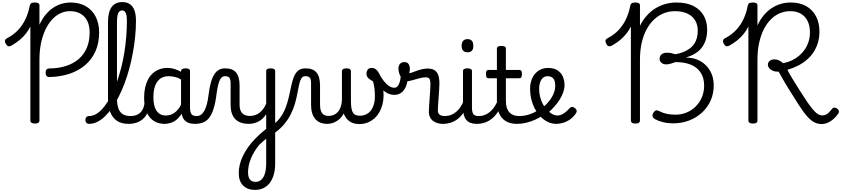

<svg xmlns="http://www.w3.org/2000/svg" viewBox="-20 -1170 8071 1840"><path d="M455 -432Q436 -431 426.5 -442Q417 -453 417 -474Q417 -493 425.5 -503.5Q434 -514 454 -514Q542 -515 613 -538Q684 -561 734.5 -604.5Q785 -648 812 -711.5Q839 -775 839 -857Q839 -956 788.5 -1009.5Q738 -1063 651 -1063Q601 -1063 556.5 -1041.5Q512 -1020 476 -979.5Q440 -939 413.5 -882Q387 -825 372.5 -753.5Q358 -682 358 -598V-14Q358 -1 348 6.5Q338 14 315 14Q293 14 282 6.5Q271 -1 271 -14V-916Q252 -877 225.5 -844.5Q199 -812 165.5 -784.5Q132 -757 89 -733Q72 -723 59 -727Q46 -731 35 -751Q25 -769 28 -782Q31 -795 50 -805Q111 -837 154 -883Q197 -929 224.5 -987.5Q252 -1046 265 -1116Q270 -1135 281.5 -1140.5Q293 -1146 315 -1146Q336 -1146 347 -1139.5Q358 -1133 358 -1119V-933Q391 -1004 436.5 -1051Q482 -1098 538 -1122Q594 -1146 657 -1146Q739 -1146 800.5 -1111.5Q862 -1077 896 -1012Q930 -947 930 -858Q930 -759 896 -681Q862 -603 798.5 -548Q735 -493 647.5 -463.5Q560 -434 455 -432Z M835 17Q816 17 807 5.5Q798 -6 798 -20.5Q798 -35 807 -46.5Q816 -58 835 -58Q866 -58 896 -74Q926 -90 955 -120.5Q984 -151 1011 -193.5Q1038 -236 1062 -288.5Q1086 -341 1106.5 -402.5Q1127 -464 1144 -531.5Q1161 -599 1172.5 -672Q1184 -745 1190 -820.5Q1196 -896 1196 -972Q1196 -988 1209 -996.5Q1222 -1005 1239.5 -1005Q1257 -1005 1270 -996.5Q1283 -988 1283 -972Q1283 -895 1275 -816Q1267 -737 1252.5 -659.5Q1238 -582 1218 -508.5Q1198 -435 1172.5 -368Q1147 -301 1117 -242Q1087 -183 1054 -135.5Q1021 -88 985 -54Q949 -20 911.5 -1.5Q874 17 835 17ZM1211 17Q1143 17 1099.5 -13Q1056 -43 1035.5 -98.5Q1015 -154 1015 -228V-957Q1015 -1054 1049.5 -1102Q1084 -1150 1152 -1150Q1196 -1150 1225 -1130Q1254 -1110 1268.5 -1070.5Q1283 -1031 1283 -972Q1283 -953 1270 -944Q1257 -935 1239.5 -935Q1222 -935 1209 -944Q1196 -953 1196 -972Q1196 -1006 1191 -1027.5Q1186 -1049 1176 -1059.5Q1166 -1070 1150 -1070Q1134 -1070 1123 -1059Q1112 -1048 1106.5 -1023.5Q1101 -999 1101 -957V-228Q1101 -176 1112.5 -137.5Q1124 -99 1152.5 -78.5Q1181 -58 1230 -58Q1244 -58 1250.5 -46.5Q1257 -35 1255.5 -20.5Q1254 -6 1243 5.5Q1232 17 1211 17Z M1211 17Q1197 17 1190.5 5.5Q1184 -6 1185.5 -20.5Q1187 -35 1198 -46.5Q1209 -58 1230 -58Q1260 -58 1283.5 -66Q1307 -74 1324 -90Q1341 -106 1351.5 -130Q1362 -154 1366 -186Q1368 -201 1381 -205.5Q1394 -210 1406.5 -205.5Q1419 -201 1417 -186Q1413 -133 1396 -94.5Q1379 -56 1352 -31.5Q1325 -7 1289.5 5Q1254 17 1211 17Z M1556 17Q1499 17 1455 -10.5Q1411 -38 1386 -94Q1361 -150 1361 -235Q1361 -287 1371 -331Q1381 -375 1399.5 -410Q1418 -445 1445.5 -469Q1473 -493 1508 -506Q1543 -519 1585 -519Q1626 -519 1669 -503Q1712 -487 1746 -461V-386Q1706 -418 1669.5 -429Q1633 -440 1594 -440Q1568 -440 1545.5 -432Q1523 -424 1505.5 -408Q1488 -392 1475.5 -368Q1463 -344 1456.5 -312Q1450 -280 1450 -239Q1450 -184 1463 -144.5Q1476 -105 1502.5 -84Q1529 -63 1569 -63Q1605 -63 1636.5 -79.5Q1668 -96 1694.5 -132.5Q1721 -169 1740 -229L1756 -168Q1733 -91 1699.5 -51Q1666 -11 1628.5 3Q1591 17 1556 17ZM1846 17Q1812 17 1787 7.5Q1762 -2 1746 -21.5Q1730 -41 1722.5 -70.5Q1715 -100 1715 -140V-486Q1715 -501 1726 -508Q1737 -515 1759 -515Q1780 -515 1790.5 -508.5Q1801 -502 1801 -488V-140Q1801 -95 1814.5 -76.5Q1828 -58 1865 -58Q1874 -58 1878.5 -46.5Q1883 -35 1881.5 -20.5Q1880 -6 1871.5 5.5Q1863 17 1846 17Z M1846 17Q1837 17 1833 5.5Q1829 -6 1831 -20.5Q1833 -35 1841 -46.5Q1849 -58 1864 -58Q1888 -58 1906.5 -71Q1925 -84 1939 -110Q1953 -136 1963 -174Q1973 -212 1979 -263Q1988 -337 2002.5 -385.5Q2017 -434 2037 -462.5Q2057 -491 2082 -503Q2107 -515 2137 -515Q2146 -515 2150.5 -503.5Q2155 -492 2154.5 -477.5Q2154 -463 2149 -451.5Q2144 -440 2135 -440Q2123 -440 2111.5 -433.5Q2100 -427 2090 -409.5Q2080 -392 2071.5 -359.5Q2063 -327 2056 -275Q2045 -185 2026.5 -127.5Q2008 -70 1982.5 -38.5Q1957 -7 1923 5Q1889 17 1846 17Z M2424 650Q2352 650 2310 608Q2268 566 2268 489Q2268 450 2277.5 409Q2287 368 2307 326Q2327 284 2357 241.5Q2387 199 2427 158Q2444 141 2461 125Q2478 109 2495.5 94Q2513 79 2531 65V-76Q2518 -55 2500.5 -37.5Q2483 -20 2461.5 -8Q2440 4 2416 10.5Q2392 17 2365 17Q2307 17 2268 -3.5Q2229 -24 2209.5 -64.5Q2190 -105 2190 -166V-369Q2190 -411 2178 -425.5Q2166 -440 2135 -440Q2119 -440 2110.5 -451.5Q2102 -463 2102 -477.5Q2102 -492 2110.5 -503.5Q2119 -515 2137 -515Q2173 -515 2199.5 -505Q2226 -495 2243 -474Q2260 -453 2268 -422Q2276 -391 2276 -349V-166Q2276 -131 2287 -107Q2298 -83 2320.5 -71Q2343 -59 2376 -59Q2404 -59 2428 -68Q2452 -77 2471.5 -93Q2491 -109 2506 -131Q2521 -153 2531 -178V-489Q2531 -502 2541.5 -508.5Q2552 -515 2574 -515Q2595 -515 2606 -508.5Q2617 -502 2617 -489V397Q2617 457 2603.5 504Q2590 551 2565 583.5Q2540 616 2504 633Q2468 650 2424 650ZM2429 573Q2462 573 2484.5 552.5Q2507 532 2519 492Q2531 452 2531 395V160Q2518 169 2507 179Q2496 189 2486.5 197.5Q2477 206 2467 215Q2440 247 2420 280Q2400 313 2385.5 347Q2371 381 2364 415.5Q2357 450 2357 483Q2357 511 2365 531.5Q2373 552 2389 562.5Q2405 573 2429 573Z M2576 127Q2567 132 2558 123.5Q2549 115 2544.5 100Q2540 85 2543.5 69.5Q2547 54 2564 45Q2622 13 2658 -33Q2694 -79 2714.5 -131.5Q2735 -184 2747.5 -238Q2760 -292 2770 -341.5Q2780 -391 2795 -430.5Q2810 -470 2836.5 -492.5Q2863 -515 2909 -515Q2923 -515 2930 -503.5Q2937 -492 2936.5 -477.5Q2936 -463 2928 -451.5Q2920 -440 2905 -440Q2881 -440 2868 -419Q2855 -398 2847 -362Q2839 -326 2830.5 -278.5Q2822 -231 2807 -178Q2792 -125 2764.5 -71Q2737 -17 2691.5 34Q2646 85 2576 127Z M3115 17Q3079 17 3050.5 5.5Q3022 -6 3002 -29Q2982 -52 2971.5 -86Q2961 -120 2961 -166V-369Q2961 -411 2949 -425.5Q2937 -440 2906 -440Q2890 -440 2881.5 -451.5Q2873 -463 2873 -477.5Q2873 -492 2881.5 -503.5Q2890 -515 2908 -515Q2944 -515 2970.5 -505Q2997 -495 3014 -474Q3031 -453 3039 -422Q3047 -391 3047 -349V-166Q3047 -131 3055.5 -107Q3064 -83 3082.5 -71Q3101 -59 3130 -59Q3150 -59 3172 -66.5Q3194 -74 3213.5 -93Q3233 -112 3245 -145.5Q3257 -179 3257 -230V-489Q3257 -501 3267.5 -508Q3278 -515 3300 -515Q3323 -515 3333 -508Q3343 -501 3343 -489V-211Q3343 -165 3347.5 -136Q3352 -107 3362.5 -90.5Q3373 -74 3390 -67.5Q3407 -61 3431 -61Q3451 -61 3471 -67Q3491 -73 3509.5 -86.5Q3528 -100 3542 -122Q3556 -144 3564.5 -174.5Q3573 -205 3573 -246Q3573 -293 3568 -327Q3563 -361 3555 -390Q3525 -406 3508.5 -422.5Q3492 -439 3492 -466Q3492 -483 3502.5 -501Q3513 -519 3543 -519Q3573 -519 3594 -494.5Q3615 -470 3629 -430Q3643 -390 3649.5 -344Q3656 -298 3656 -255Q3656 -213 3646 -172.5Q3636 -132 3617 -97.5Q3598 -63 3569.5 -37Q3541 -11 3504 4Q3467 19 3421 19Q3388 19 3359 8Q3330 -3 3308.5 -25.5Q3287 -48 3274 -83Q3257 -50 3232 -28Q3207 -6 3177 5.5Q3147 17 3115 17Z M3759 -261Q3722 -261 3688.5 -279Q3655 -297 3622.5 -338.5Q3590 -380 3554 -449Q3544 -469 3554.5 -480.5Q3565 -492 3582 -491.5Q3599 -491 3608 -473Q3634 -424 3659.5 -392Q3685 -360 3710 -344.5Q3735 -329 3759 -329Q3789 -329 3805 -368Q3821 -407 3821 -463Q3821 -476 3831.5 -484Q3842 -492 3855.5 -493Q3869 -494 3879.5 -486Q3890 -478 3890 -459Q3890 -396 3874 -351.5Q3858 -307 3829 -284Q3800 -261 3759 -261Z M4221 17Q4198 17 4175 10.5Q4152 4 4132.5 -9.5Q4113 -23 4101.5 -45.5Q4090 -68 4090 -100Q4090 -125 4092.5 -159Q4095 -193 4097.5 -230.5Q4100 -268 4102.5 -302Q4105 -336 4105 -361Q4105 -400 4095.5 -414.5Q4086 -429 4060 -429Q4032 -429 3996 -419Q3960 -409 3926 -399.5Q3892 -390 3871 -390Q3853 -390 3836.5 -409.5Q3820 -429 3809 -457.5Q3798 -486 3798 -513Q3798 -531 3804.5 -545Q3811 -559 3823.5 -567Q3836 -575 3854 -575Q3885 -575 3896.5 -555Q3908 -535 3908 -510Q3908 -499 3906 -488Q3904 -477 3901 -469Q3911 -469 3929.5 -475.5Q3948 -482 3972 -491Q3996 -500 4023.5 -506.5Q4051 -513 4078 -513Q4118 -513 4143 -498Q4168 -483 4179.5 -451.5Q4191 -420 4191 -369Q4191 -346 4188.5 -310.5Q4186 -275 4183.5 -237Q4181 -199 4178.5 -166Q4176 -133 4176 -115Q4176 -84 4193 -71Q4210 -58 4240 -58Q4254 -58 4261 -46.5Q4268 -35 4266.5 -20.5Q4265 -6 4254 5.5Q4243 17 4221 17Z M4223 17Q4209 17 4202.5 5.5Q4196 -6 4197.5 -20.5Q4199 -35 4210 -46.5Q4221 -58 4242 -58Q4275 -58 4303 -69Q4331 -80 4354 -100Q4377 -120 4394.5 -147Q4412 -174 4424 -205Q4430 -220 4441.5 -218.5Q4453 -217 4461.5 -207Q4470 -197 4467 -186Q4452 -138 4428.5 -100.5Q4405 -63 4374.5 -36.5Q4344 -10 4306 3.5Q4268 17 4223 17Z M4548 17Q4514 17 4489 7.5Q4464 -2 4448 -21.5Q4432 -41 4424.5 -70.5Q4417 -100 4417 -140V-489Q4417 -502 4427.5 -508.5Q4438 -515 4459 -515Q4481 -515 4492 -508.5Q4503 -502 4503 -489V-140Q4503 -95 4516.5 -76.5Q4530 -58 4567 -58Q4581 -58 4588 -46.5Q4595 -35 4593.5 -20.5Q4592 -6 4581 5.5Q4570 17 4548 17ZM4461 -669Q4433 -669 4418.5 -684.5Q4404 -700 4404 -731Q4404 -763 4418.5 -779Q4433 -795 4461 -795Q4488 -795 4502 -779Q4516 -763 4516 -731Q4517 -700 4502.5 -684.5Q4488 -669 4461 -669Z M4548 17Q4534 17 4527.5 5.5Q4521 -6 4522.5 -20.5Q4524 -35 4535 -46.5Q4546 -58 4567 -58Q4601 -58 4629.5 -70Q4658 -82 4681 -103Q4704 -124 4722.5 -153Q4741 -182 4754 -216Q4760 -231 4772 -229.5Q4784 -228 4792.5 -219Q4801 -210 4798 -199Q4782 -148 4758 -108Q4734 -68 4702.5 -40Q4671 -12 4632.5 2.5Q4594 17 4548 17Z M4936 17Q4888 17 4852 3Q4816 -11 4791.5 -39Q4767 -67 4754.5 -108Q4742 -149 4742 -203V-420H4664Q4649 -420 4643 -429Q4637 -438 4637 -460Q4637 -483 4643 -491.5Q4649 -500 4664 -500H4742V-704Q4742 -717 4752.5 -723.5Q4763 -730 4784 -730Q4806 -730 4817 -723.5Q4828 -717 4828 -704V-500H4954Q4969 -500 4975.5 -491.5Q4982 -483 4982 -460Q4982 -438 4975.5 -429Q4969 -420 4954 -420H4828V-203Q4828 -167 4836 -140Q4844 -113 4860 -95Q4876 -77 4899.5 -67.5Q4923 -58 4954 -58Q4968 -58 4975 -46.5Q4982 -35 4980.5 -20.5Q4979 -6 4968 5.5Q4957 17 4936 17Z M4936 17Q4917 17 4910.5 5.5Q4904 -6 4908 -20.5Q4912 -35 4924 -46.5Q4936 -58 4955 -58Q5011 -58 5062.5 -77Q5114 -96 5151 -124Q5165 -133 5175 -128Q5185 -123 5190 -110.5Q5195 -98 5193.5 -84.5Q5192 -71 5181 -64Q5149 -41 5107.5 -22.5Q5066 -4 5022 6.5Q4978 17 4936 17Z M5152 -120Q5175 -135 5195.5 -152.5Q5216 -170 5232 -189Q5254 -214 5269.5 -240.5Q5285 -267 5293 -294Q5301 -321 5301 -346Q5301 -399 5281 -419.5Q5261 -440 5227 -440Q5210 -440 5195.5 -432.5Q5181 -425 5170 -409.5Q5159 -394 5153 -372Q5147 -350 5147 -321Q5147 -264 5163.5 -216.5Q5180 -169 5207 -135Q5234 -101 5264.5 -82Q5295 -63 5322 -63Q5341 -63 5359 -70.5Q5377 -78 5396.5 -93Q5416 -108 5436 -130Q5450 -146 5463 -145.5Q5476 -145 5490 -134Q5504 -123 5506.5 -111Q5509 -99 5500 -85Q5475 -47 5441.5 -24.5Q5408 -2 5374 7.5Q5340 17 5311 17Q5271 17 5233.5 0Q5196 -17 5164.5 -48Q5133 -79 5109.5 -121.5Q5086 -164 5073 -214.5Q5060 -265 5060 -321Q5060 -355 5068 -385.5Q5076 -416 5091 -440.5Q5106 -465 5127 -482.5Q5148 -500 5174 -509.5Q5200 -519 5230 -519Q5287 -519 5322.5 -496Q5358 -473 5374 -435.5Q5390 -398 5390 -355Q5390 -321 5377.5 -285Q5365 -249 5343 -214.5Q5321 -180 5292 -148Q5270 -123 5245 -101Q5220 -79 5191 -60Z M6430 12Q6381 12 6335.5 1Q6290 -10 6259 -27Q6237 -40 6233.5 -55Q6230 -70 6243 -92Q6254 -109 6267 -112Q6280 -115 6298 -105Q6332 -87 6370 -79Q6408 -71 6453 -71Q6511 -71 6561 -92Q6611 -113 6648.5 -151Q6686 -189 6707 -239.5Q6728 -290 6728 -349Q6728 -422 6696 -472.5Q6664 -523 6603 -549Q6542 -575 6452 -575Q6430 -566 6406.5 -559.5Q6383 -553 6364 -553Q6337 -553 6319 -568Q6301 -583 6301 -607Q6301 -624 6309 -637Q6317 -650 6333 -657.5Q6349 -665 6372 -665Q6396 -665 6415.5 -660.5Q6435 -656 6451 -650Q6492 -657 6526.5 -670.5Q6561 -684 6587.5 -703Q6614 -722 6631.5 -747.5Q6649 -773 6658 -805Q6667 -837 6667 -875Q6667 -933 6641.5 -975Q6616 -1017 6567 -1040Q6518 -1063 6448 -1063Q6395 -1063 6345.5 -1044.5Q6296 -1026 6254 -988.5Q6212 -951 6180.5 -895.5Q6149 -840 6131 -765.5Q6113 -691 6113 -598V-14Q6113 -1 6103 6.5Q6093 14 6070 14Q6048 14 6037 6.5Q6026 -1 6026 -14V-916Q6007 -877 5980.5 -844.5Q5954 -812 5920.5 -784.5Q5887 -757 5844 -733Q5827 -724 5813 -727.5Q5799 -731 5790 -751Q5780 -769 5783 -782Q5786 -795 5805 -805Q5866 -837 5909 -883Q5952 -929 5979.5 -987.5Q6007 -1046 6020 -1116Q6025 -1135 6036.5 -1140.5Q6048 -1146 6070 -1146Q6091 -1146 6102 -1139.5Q6113 -1133 6113 -1119V-923Q6141 -979 6179 -1021Q6217 -1063 6262 -1090.5Q6307 -1118 6358 -1132Q6409 -1146 6462 -1146Q6560 -1146 6625.5 -1112.5Q6691 -1079 6724 -1020.5Q6757 -962 6757 -886Q6757 -832 6743.5 -788.5Q6730 -745 6704.5 -712.5Q6679 -680 6641.5 -657Q6604 -634 6556 -620V-618Q6633 -618 6692.5 -584Q6752 -550 6786 -490Q6820 -430 6820 -352Q6820 -274 6791 -208Q6762 -142 6709 -92.5Q6656 -43 6585 -15.5Q6514 12 6430 12Z M7857 19Q7816 19 7783 1.5Q7750 -16 7719.5 -50Q7689 -84 7656.5 -132Q7624 -180 7586 -242Q7556 -289 7535 -323Q7514 -357 7499 -383Q7484 -409 7470.5 -433Q7457 -457 7442 -483Q7410 -482 7387 -491.5Q7364 -501 7351.5 -516.5Q7339 -532 7339 -549Q7339 -572 7356.5 -586.5Q7374 -601 7402 -601Q7425 -601 7447 -590.5Q7469 -580 7484 -564Q7530 -573 7569.5 -592Q7609 -611 7640.5 -638Q7672 -665 7694.5 -699Q7717 -733 7729.5 -773.5Q7742 -814 7742 -860Q7742 -922 7720 -967.5Q7698 -1013 7656 -1038Q7614 -1063 7553 -1063Q7500 -1063 7453 -1043Q7406 -1023 7367 -984Q7328 -945 7299.5 -888.5Q7271 -832 7255 -759Q7239 -686 7239 -598V-14Q7239 -1 7229 6.5Q7219 14 7196 14Q7174 14 7163 6.5Q7152 -1 7152 -14V-916Q7133 -877 7106.5 -844.5Q7080 -812 7046.5 -784.5Q7013 -757 6970 -733Q6953 -724 6940 -727.5Q6927 -731 6916 -751Q6906 -769 6909 -782Q6912 -795 6931 -805Q6992 -837 7035 -883Q7078 -929 7105.5 -987.5Q7133 -1046 7146 -1116Q7151 -1135 7162.5 -1140.5Q7174 -1146 7196 -1146Q7217 -1146 7228 -1139.5Q7239 -1133 7239 -1119V-926Q7264 -981 7298 -1022Q7332 -1063 7373 -1090.5Q7414 -1118 7460.5 -1132Q7507 -1146 7558 -1146Q7644 -1146 7705.5 -1111.5Q7767 -1077 7800 -1014Q7833 -951 7833 -867Q7833 -812 7819 -763.5Q7805 -715 7779 -674Q7753 -633 7715.5 -600Q7678 -567 7630 -542Q7582 -517 7526 -501Q7536 -481 7546.5 -462.5Q7557 -444 7570.5 -421.5Q7584 -399 7603 -369Q7622 -339 7648 -297Q7687 -235 7716 -193Q7745 -151 7767 -125Q7789 -99 7805 -86Q7821 -73 7835 -68.5Q7849 -64 7861 -64Q7880 -64 7896 -72Q7912 -80 7926.5 -95Q7941 -110 7956 -129Q7964 -139 7976 -139Q7988 -139 8003 -129Q8017 -119 8019.5 -106.5Q8022 -94 8014 -82Q7992 -50 7965 -27Q7938 -4 7910 7.5Q7882 19 7857 19Z"/></svg>

Font: Playwrite BR
Style: Regular
Weight: 400
Designer: Veronika Burian, José Scaglione
Foundry: TypeTogether
Version: Version 1.002